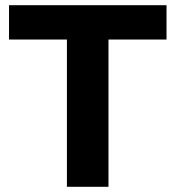

<svg xmlns="http://www.w3.org/2000/svg" viewBox="-20 -720 677 740"><path d="M237.9 0V-605.4L275 -567.7H14.8V-700H621.8V-567.7H361.6L398.1 -605.4V0Z"/></svg>

Font: Montserrat Thin
Style: Regular
Weight: 100
Designer: Julieta Ulanovsky
Foundry: Julieta Ulanovsky
Version: Version 9.000